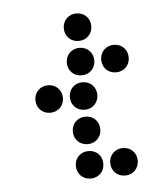

<svg xmlns="http://www.w3.org/2000/svg" viewBox="-42 -528 484 556"><g transform="rotate(-5 200.0 -250.0)"><path d="M200 -410C223 -410 240 -427 240 -450C240 -473 223 -490 200 -490C177 -490 160 -473 160 -450C160 -427 177 -410 200 -410ZM200 -310C223 -310 240 -327 240 -350C240 -373 223 -390 200 -390C177 -390 160 -373 160 -350C160 -327 177 -310 200 -310ZM300 -310C323 -310 340 -327 340 -350C340 -373 323 -390 300 -390C277 -390 260 -373 260 -350C260 -327 277 -310 300 -310ZM100 -210C123 -210 140 -227 140 -250C140 -273 123 -290 100 -290C77 -290 60 -273 60 -250C60 -227 77 -210 100 -210ZM200 -210C223 -210 240 -227 240 -250C240 -273 223 -290 200 -290C177 -290 160 -273 160 -250C160 -227 177 -210 200 -210ZM200 -110C223 -110 240 -127 240 -150C240 -173 223 -190 200 -190C177 -190 160 -173 160 -150C160 -127 177 -110 200 -110ZM200 -10C223 -10 240 -27 240 -50C240 -73 223 -90 200 -90C177 -90 160 -73 160 -50C160 -27 177 -10 200 -10ZM300 -10C323 -10 340 -27 340 -50C340 -73 323 -90 300 -90C277 -90 260 -73 260 -50C260 -27 277 -10 300 -10Z"/></g></svg>

Font: TINY 5x3 80
Style: Regular
Weight: 200
Designer: Jack Halten Fahnestock
Foundry: Velvetyne Type Foundry
Version: Version 1.002;hotconv 1.0.109;makeotfexe 2.5.65596